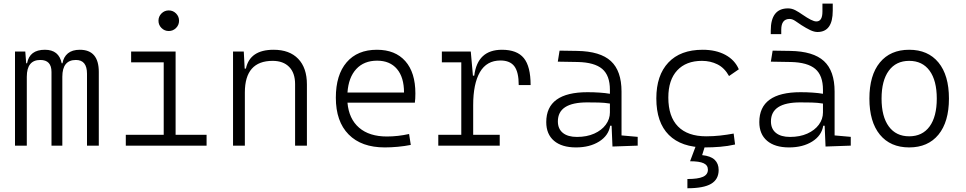

<svg xmlns="http://www.w3.org/2000/svg" viewBox="-20 -801 5313 1056"><path d="M458.5 0V-395.5Q458.5 -471.2 397.5 -471.2Q322.8 -471.2 322.8 -378.9V0H263.2V-405.3Q263.2 -471.2 201.7 -471.2Q127.4 -471.2 127.4 -378.9V0H62.5V-517.6H119.1L124 -453.1H128.9Q142.6 -527.3 227.1 -527.3Q304.2 -527.3 319.3 -453.1H323.7Q329.6 -487.8 353.5 -507.6Q377.4 -527.3 418.9 -527.3Q523.4 -527.3 523.4 -405.3V0Z M671.9 0V-59.6H880.4V-458H701.2V-517.6H945.8V-59.6H1116.2V0ZM908.2 -630.4Q884.8 -630.4 868.2 -647Q851.6 -663.6 851.6 -687Q851.6 -710.4 868.2 -727.1Q884.8 -743.7 908.2 -743.7Q931.6 -743.7 948.2 -727.1Q964.8 -710.4 964.8 -687Q964.8 -663.6 948.2 -647Q931.6 -630.4 908.2 -630.4Z M1603 0V-338.4Q1603 -399.9 1570.3 -433.1Q1537.6 -466.3 1479.5 -466.3Q1326.7 -466.3 1326.7 -292.5V0H1261.7V-517.6H1320.8L1325.7 -423.8H1332.5Q1354.5 -527.3 1484.9 -527.3Q1572.3 -527.3 1620.1 -477.5Q1668 -427.7 1668 -336.9V0Z M2096.2 9.8Q1967.8 9.8 1897.5 -61.5Q1827.1 -132.8 1827.1 -263.7Q1827.1 -389.2 1886.5 -458.3Q1945.8 -527.3 2053.2 -527.3Q2153.8 -527.3 2209.2 -464.8Q2264.6 -402.3 2264.6 -287.1Q2264.6 -256.8 2261.7 -236.3H1891.1Q1898.9 -147 1955.1 -98.6Q2011.2 -50.3 2107.9 -50.3Q2168.5 -50.3 2230 -64L2239.3 -3.9Q2205.1 2.9 2168 6.3Q2130.9 9.8 2096.2 9.8ZM1891.1 -292H2202.1Q2202.1 -376 2163.3 -421.6Q2124.5 -467.3 2054.2 -467.3Q1981.9 -467.3 1939.5 -421.4Q1897 -375.5 1891.1 -292Z M2582.5 -222.7V-59.6H2728.5V0H2390.6V-59.6H2517.1V-458H2410.2V-517.6H2569.3L2581.1 -384.8H2588.4Q2606 -527.3 2740.7 -527.3Q2823.7 -527.3 2861.1 -481.4Q2898.4 -435.5 2898.4 -333H2833Q2833 -404.3 2809.1 -436.3Q2785.2 -468.3 2732.4 -468.3Q2656.7 -468.3 2619.6 -404.3Q2582.5 -340.3 2582.5 -222.7Z M3348.6 4.9 3343.8 -109.4H3335.9Q3327.1 -55.2 3275.4 -22.7Q3223.6 9.8 3147.9 9.8Q3069.8 9.8 3027.1 -26.6Q2984.4 -63 2984.4 -129.4Q2984.4 -293.9 3211.4 -293.9Q3246.1 -293.9 3277.6 -291.7Q3309.1 -289.6 3334.5 -285.2V-307.1Q3334.5 -386.2 3292 -422.1Q3249.5 -458 3157.7 -460L3047.9 -461.9L3057.6 -522.5L3154.3 -521Q3281.2 -519 3339.8 -465.1Q3398.4 -411.1 3398.4 -297.4V-56.2L3487.3 -48.3V0ZM3334.5 -231.4Q3305.7 -236.3 3272.7 -237.1Q3239.7 -237.8 3209.5 -237.8Q3048.3 -237.8 3048.3 -133.3Q3048.3 -92.3 3075.7 -70.1Q3103 -47.9 3153.3 -47.9Q3207.5 -47.9 3248.3 -66.2Q3289.1 -84.5 3311.8 -115.2Q3334.5 -146 3334.5 -182.6Z M3858.4 9.8Q3727.5 9.8 3658.7 -58.8Q3589.8 -127.4 3589.8 -259.8Q3589.8 -386.7 3656 -457Q3722.2 -527.3 3844.7 -527.3Q3917.5 -527.3 3969.5 -499.3Q4021.5 -471.2 4043.5 -419.9L3989.7 -382.8Q3964.8 -427.7 3926 -447Q3887.2 -466.3 3840.8 -466.3Q3753.4 -466.3 3704.6 -413.8Q3655.8 -361.3 3655.8 -264.6Q3655.8 -159.7 3709 -105.5Q3762.2 -51.3 3863.8 -51.3Q3902.3 -51.3 3940.4 -55.4Q3978.5 -59.6 4015.1 -66.4L4022.9 -6.3Q3982.9 2.9 3940.9 6.3Q3898.9 9.8 3858.4 9.8ZM3760.7 234.4V183.6Q3819.3 183.6 3846.4 171.4Q3873.5 159.2 3873.5 132.3Q3873.5 107.9 3850.1 96.9Q3826.7 85.9 3775.4 85.9L3814 -17.1L3858.9 -2.9L3841.8 52.2Q3889.2 57.1 3910.9 78.1Q3932.6 99.1 3932.6 133.8Q3932.6 185.5 3891.1 210Q3849.6 234.4 3760.7 234.4Z M4520.5 4.9 4515.6 -109.4H4507.8Q4499 -55.2 4447.3 -22.7Q4395.5 9.8 4319.8 9.8Q4241.7 9.8 4199 -26.6Q4156.2 -63 4156.2 -129.4Q4156.2 -293.9 4383.3 -293.9Q4418 -293.9 4449.5 -291.7Q4481 -289.6 4506.3 -285.2V-307.1Q4506.3 -386.2 4463.9 -422.1Q4421.4 -458 4329.6 -460L4219.7 -461.9L4229.5 -522.5L4326.2 -521Q4453.1 -519 4511.7 -465.1Q4570.3 -411.1 4570.3 -297.4V-56.2L4659.2 -48.3V0ZM4506.3 -231.4Q4477.5 -236.3 4444.6 -237.1Q4411.6 -237.8 4381.3 -237.8Q4220.2 -237.8 4220.2 -133.3Q4220.2 -92.3 4247.6 -70.1Q4274.9 -47.9 4325.2 -47.9Q4379.4 -47.9 4420.2 -66.2Q4460.9 -84.5 4483.6 -115.2Q4506.3 -146 4506.3 -182.6ZM4219.2 -613.3V-632.8Q4219.2 -754.9 4314 -754.9Q4335.4 -754.9 4354.7 -744.6Q4374 -734.4 4394 -720.2Q4420.4 -702.1 4439.2 -692.6Q4458 -683.1 4470.2 -683.1Q4503.4 -683.1 4503.4 -737.3V-781.2H4560.1V-742.2Q4560.1 -625 4476.1 -625Q4458 -625 4436 -635.5Q4414.1 -646 4388.2 -662.6Q4371.6 -673.3 4355 -685.1Q4338.4 -696.8 4322.8 -696.8Q4276.9 -696.8 4276.9 -637.7V-613.3Z M4980.5 9.8Q4877 9.8 4819.3 -60.5Q4761.7 -130.9 4761.7 -258.8Q4761.7 -387.2 4819.3 -457.3Q4877 -527.3 4980.5 -527.3Q5084 -527.3 5141.6 -457.3Q5199.2 -387.2 5199.2 -258.8Q5199.2 -130.9 5141.6 -60.5Q5084 9.8 4980.5 9.8ZM4980.5 -51.3Q5053.2 -51.3 5092.8 -105.5Q5132.3 -159.7 5132.3 -258.8Q5132.3 -357.9 5092.8 -412.1Q5053.2 -466.3 4980.5 -466.3Q4908.2 -466.3 4868.4 -412.1Q4828.6 -357.9 4828.6 -258.8Q4828.6 -159.7 4868.4 -105.5Q4908.2 -51.3 4980.5 -51.3Z"/></svg>

Font: Cascadia Mono PL Light
Style: Regular
Weight: 300
Monospace: yes
Designer: Aaron Bell
Foundry: Saja Typeworks
Version: Version 2404.023; ttfautohint (v1.8.4)